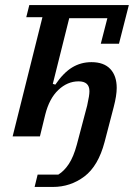

<svg xmlns="http://www.w3.org/2000/svg" viewBox="-20 -540 550 760"><path d="M129 151H211Q234 137 252.5 109Q271 81 284 33L325 -122Q330 -145 332 -157.5Q334 -170 334 -179Q334 -218 291 -218Q247 -218 211 -184Q175 -150 159 -86L138 0H30L148 -472H84L96 -520H490L451 -367H379L405 -468H254L189 -208L199 -205Q231 -252 265.5 -273Q300 -294 342 -294Q391 -294 416.5 -267Q442 -240 442 -192Q442 -162 430 -116L394 22Q369 117 314 158.5Q259 200 189 200H117Z"/></svg>

Font: IBM Plex Serif Medium
Style: Italic
Weight: 500
Italic angle: -14°
Designer: Mike Abbink, Paul van der Laan, Pieter van Rosmalen
Foundry: Bold Monday
Version: Version 2.5